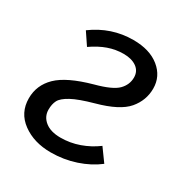

<svg xmlns="http://www.w3.org/2000/svg" viewBox="-134 -644 729 761"><g transform="rotate(30 230.5 -263.0)"><path d="M426 -410Q426 -356 390 -313.5Q354 -271 255 -244Q190 -226 158 -208.5Q126 -191 117 -173.5Q108 -156 108 -131Q108 -99 133.5 -78.5Q159 -58 204 -58Q248 -58 289 -72.5Q330 -87 365 -113L407 -55Q367 -24 313 -6Q259 12 200 12Q123 12 70.5 -26.5Q18 -65 18 -131Q18 -191 62 -234Q106 -277 214 -307Q289 -327 313.5 -352Q338 -377 338 -410Q338 -439 315.5 -455Q293 -471 256 -471Q220 -471 186 -459Q152 -447 116 -422L79 -477Q162 -538 262 -538Q337 -538 381.5 -502Q426 -466 426 -410Z"/></g></svg>

Font: Fira Sans Book
Style: Italic
Weight: 350
Italic angle: -8°
Designer: bBox Type GmbH & Carrois Corporate GbR & Edenspiekermann AG
Foundry: bBox Type GmbH & Carrois Corporate GbR & Edenspiekermann AG
Version: Version 4.301